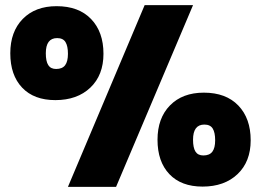

<svg xmlns="http://www.w3.org/2000/svg" viewBox="-20 -726 1014 746"><path d="M431 0 730 -706H542L244 0ZM382 -517Q382 -602 334 -652Q286 -702 200 -702Q117 -702 68.5 -652.5Q20 -603 20 -519Q20 -434 66 -385.5Q112 -337 195 -337Q280 -337 331 -385.5Q382 -434 382 -517ZM198 -458Q177 -458 167.5 -473Q158 -488 158 -519Q158 -578 202 -578Q225 -578 234.5 -562.5Q244 -547 244 -517Q244 -487 233 -472.5Q222 -458 198 -458ZM954 -181Q954 -266 906 -316Q858 -366 772 -366Q689 -366 640.5 -316.5Q592 -267 592 -183Q592 -98 638 -49.5Q684 -1 767 -1Q852 -1 903 -49.5Q954 -98 954 -181ZM770 -122Q749 -122 739.5 -137Q730 -152 730 -183Q730 -242 774 -242Q797 -242 806.5 -226.5Q816 -211 816 -181Q816 -151 805 -136.5Q794 -122 770 -122Z"/></svg>

Font: Catamaran
Style: Regular
Weight: 900
Designer: Pria Ravichandran
Version: Version 1.001;PS 001.000;hotconv 1.0.70;makeotf.lib2.5.58329